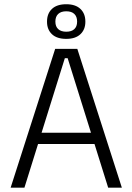

<svg xmlns="http://www.w3.org/2000/svg" viewBox="-20 -864 610 884"><path d="M29 0 234 -639H336L541 0H478L291.5 -596H278.5L92.5 0ZM138.5 -201V-253H431V-201ZM196.5 -763.5V-765Q196.5 -801.5 219.2 -823Q242 -844.5 285 -844.5Q327.5 -844.5 350.2 -823Q373 -801.5 373 -765V-763.5Q373 -728 350.2 -706.5Q327.5 -685 285 -685Q242 -685 219.2 -706.5Q196.5 -728 196.5 -763.5ZM235 -764Q235 -742 248 -730Q261 -718 285 -718Q309.5 -718 322.2 -730Q335 -742 335 -764V-765Q335 -787.5 322.2 -799.8Q309.5 -812 285 -812Q261 -812 248 -799.8Q235 -787.5 235 -765Z"/></svg>

Font: Anek Telugu Medium Light
Style: Regular
Weight: 300
Version: Version 1.003